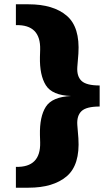

<svg xmlns="http://www.w3.org/2000/svg" viewBox="-20 -738 520 894"><path d="M113 136H54V39Q170 42 167 -75L166 -109Q164 -195 193.5 -241Q223 -287 311 -291Q223 -294 193.5 -341Q164 -388 166 -473L167 -507Q170 -624 54 -621V-718H113Q228 -718 290.5 -665Q353 -612 345 -488L340 -426Q337 -383 359.5 -361.5Q382 -340 444 -340V-242Q382 -242 359.5 -220.5Q337 -199 340 -156L345 -94Q353 30 290.5 83Q228 136 113 136Z"/></svg>

Font: Montagu Slab 16pt
Style: Bold
Weight: 700
Designer: Florian Karsten
Foundry: Florian Karsten
Version: Version 1.000; ttfautohint (v1.8.3)